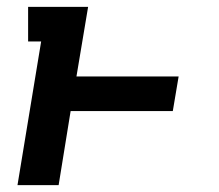

<svg xmlns="http://www.w3.org/2000/svg" viewBox="-20 -540 640 560"><path d="M31 0 100 -419H62V-520H237L203 -317H501L484 -216H186L151 0Z"/></svg>

Font: Iosevka Etoile
Style: Bold Italic
Weight: 700
Italic angle: -9°
Designer: Belleve Invis
Foundry: Belleve Invis
Version: Version 28.1.0; ttfautohint (v1.8.4)